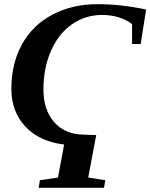

<svg xmlns="http://www.w3.org/2000/svg" viewBox="-20 -682 716 915"><path d="M285.6 6.8Q169.4 -6.8 101.8 -77.9Q34.2 -148.9 34.2 -259.3Q34.2 -379.4 85 -470.9Q135.7 -562.5 230 -612.3Q324.2 -662.1 445.3 -662.1Q555.7 -662.1 676.3 -636.7L650.4 -472.2H609.4V-566.9Q583 -587.9 545.7 -599.4Q508.3 -610.8 467.3 -610.8Q386.7 -610.8 322.5 -565.9Q258.3 -521 222.7 -439.2Q187 -357.4 187 -254.9Q187 -159.7 236.8 -101.6Q286.6 -43.5 373 -40.5L438.5 -38.1L400.4 164.1L481.9 176.8L475.6 212.9H164.1L170.4 176.8L256.3 164.1Z"/></svg>

Font: Tinos
Style: Bold Italic
Weight: 700
Italic angle: -16.333°
Designer: Steve Matteson
Foundry: Monotype Imaging Inc.
Version: Version 1.23